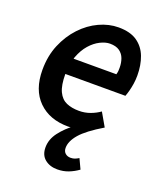

<svg xmlns="http://www.w3.org/2000/svg" viewBox="-134 -590 756 895"><g transform="rotate(20 244.0 -143.0)"><path d="M256 217Q219 217 194.5 197Q170 177 170 139Q170 99 197 63.5Q224 28 265 -2L274 7Q266 9 255.5 10.5Q245 12 236 12Q143 12 88 -42.5Q33 -97 33 -196Q33 -265 56.5 -321Q80 -377 118.5 -418Q157 -459 204.5 -481Q252 -503 300 -503Q358 -503 392.5 -479Q427 -455 442.5 -414Q458 -373 458 -322Q458 -300 455 -280.5Q452 -261 447.5 -244Q443 -227 438 -214H111L120 -294H364Q367 -305 367.5 -311.5Q368 -318 368 -328Q368 -352 360.5 -372.5Q353 -393 335.5 -405.5Q318 -418 288 -418Q266 -418 240 -405Q214 -392 191.5 -366.5Q169 -341 154.5 -302.5Q140 -264 140 -214Q140 -158 154.5 -127.5Q169 -97 195.5 -85.5Q222 -74 258 -74Q287 -74 313 -83.5Q339 -93 360 -108L398 -42Q321 4 290 40Q259 76 259 109Q259 126 269.5 135.5Q280 145 296 145Q308 145 317 141.5Q326 138 336 132L359 181Q337 197 311.5 207Q286 217 256 217Z"/></g></svg>

Font: Source Sans 3 ExtraLight SemiBold
Style: Italic
Weight: 600
Italic angle: -11°
Version: Version 3.052;hotconv 1.1.0;makeotfexe 2.6.0